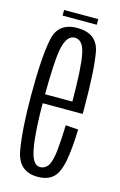

<svg xmlns="http://www.w3.org/2000/svg" viewBox="-106 -706 475 757"><g transform="rotate(15 132.0 -328.0)"><path d="M127 3.5V-36Q95 -36 84 -101.5Q72 -166 72 -301Q72 -456.5 84 -510.5Q96.5 -564.5 128 -564.5Q161.5 -564.5 172 -511Q183 -459 183.5 -318.5H65V-282H235.5Q235.5 -292 235.5 -301Q235.5 -463 222 -534Q207.5 -604 128 -604Q50 -604 35.5 -532Q20 -460 20 -301Q20 -164.5 34.5 -80Q48.5 3.5 127 3.5ZM127 -36V3.5Q167.5 3.5 190 -17Q212.5 -37 222.5 -90Q232 -142.5 234 -218L182.5 -221.5Q181 -164 176 -115.5Q170.5 -67.5 157.5 -51.5Q145 -36 127 -36ZM58.5 -636H198V-659H58.5Z"/></g></svg>

Font: Anybody ExtraCondensed Light
Style: Regular
Weight: 300
Width: 2
Version: Version 1.113;gftools[0.9.25]